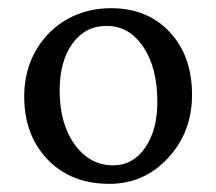

<svg xmlns="http://www.w3.org/2000/svg" viewBox="-20 -448 536 476"><path d="M251 7.8Q156.2 7.8 98.1 -52.5Q40 -112.8 40 -209Q40 -272.9 69.3 -323.5Q98.6 -374 147.5 -400.9Q196.3 -427.7 254.9 -427.7Q345.7 -427.7 400.9 -368.4Q456.1 -309.1 456.1 -212.9Q456.1 -120.6 396.7 -56.4Q337.4 7.8 251 7.8ZM260.7 -38.1Q309.6 -38.1 339.8 -81.8Q370.1 -125.5 370.1 -195.3Q370.1 -279.8 335.2 -331.8Q300.3 -383.8 244.1 -383.8Q191.4 -383.8 159.7 -340.1Q127.9 -296.4 127.9 -223.6Q127.9 -141.1 165.3 -89.6Q202.6 -38.1 260.7 -38.1Z"/></svg>

Font: Crimson Pro
Style: Regular
Weight: 400
Designer: Jacques Le Bailly
Foundry: Baron von Fonthausen
Version: Version 1.003